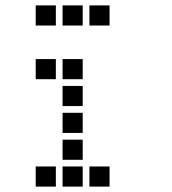

<svg xmlns="http://www.w3.org/2000/svg" viewBox="-20 -708 640 715"><path d="M114 -688Q113 -688 113 -688Q113 -688 113 -687V-614Q113 -613 113 -613Q113 -613 114 -613H187Q188 -613 188 -613Q188 -613 188 -614V-687Q188 -688 188 -688Q188 -688 187 -688ZM214 -688Q213 -688 213 -688Q213 -688 213 -687V-614Q213 -613 213 -613Q213 -613 214 -613H287Q288 -613 288 -613Q288 -613 288 -614V-687Q288 -688 288 -688Q288 -688 287 -688ZM314 -688Q313 -688 313 -688Q313 -688 313 -687V-614Q313 -613 313 -613Q313 -613 314 -613H387Q388 -613 388 -613Q388 -613 388 -614V-687Q388 -688 388 -688Q388 -688 387 -688ZM114 -488Q113 -488 113 -488Q113 -488 113 -487V-414Q113 -413 113 -413Q113 -413 114 -413H187Q188 -413 188 -413Q188 -413 188 -414V-487Q188 -488 188 -488Q188 -488 187 -488ZM214 -488Q213 -488 213 -488Q213 -488 213 -487V-414Q213 -413 213 -413Q213 -413 214 -413H287Q288 -413 288 -413Q288 -413 288 -414V-487Q288 -488 288 -488Q288 -488 287 -488ZM214 -388Q213 -388 213 -388Q213 -388 213 -387V-314Q213 -313 213 -313Q213 -313 214 -313H287Q288 -313 288 -313Q288 -313 288 -314V-387Q288 -388 288 -388Q288 -388 287 -388ZM214 -288Q213 -288 213 -288Q213 -288 213 -287V-214Q213 -213 213 -213Q213 -213 214 -213H287Q288 -213 288 -213Q288 -213 288 -214V-287Q288 -288 288 -288Q288 -288 287 -288ZM214 -188Q213 -188 213 -188Q213 -188 213 -187V-114Q213 -113 213 -113Q213 -113 214 -113H287Q288 -113 288 -113Q288 -113 288 -114V-187Q288 -188 288 -188Q288 -188 287 -188ZM114 -88Q113 -88 113 -88Q113 -88 113 -87V-14Q113 -13 113 -13Q113 -13 114 -13H187Q188 -13 188 -13Q188 -13 188 -14V-87Q188 -88 188 -88Q188 -88 187 -88ZM214 -88Q213 -88 213 -88Q213 -88 213 -87V-14Q213 -13 213 -13Q213 -13 214 -13H287Q288 -13 288 -13Q288 -13 288 -14V-87Q288 -88 288 -88Q288 -88 287 -88ZM314 -88Q313 -88 313 -88Q313 -88 313 -87V-14Q313 -13 313 -13Q313 -13 314 -13H387Q388 -13 388 -13Q388 -13 388 -14V-87Q388 -88 388 -88Q388 -88 387 -88Z"/></svg>

Font: Doto
Style: Bold
Weight: 700
Monospace: yes
Version: Version 1.000